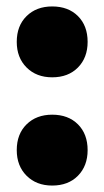

<svg xmlns="http://www.w3.org/2000/svg" viewBox="-20 -564 324 596"><path d="M142 -324Q93 -324 62.5 -354.5Q32 -385 32 -434Q32 -484 62.5 -514Q93 -544 142 -544Q192 -544 222 -514Q252 -484 252 -434Q252 -385 222 -354.5Q192 -324 142 -324ZM142 12Q93 12 62.5 -18.5Q32 -49 32 -98Q32 -148 62.5 -178Q93 -208 142 -208Q192 -208 222 -178Q252 -148 252 -98Q252 -49 222 -18.5Q192 12 142 12Z"/></svg>

Font: Kufam Black
Style: Regular
Weight: 900
Designer: Wael Morcos, Artur Schmal
Foundry: Original Type
Version: Version 1.301; ttfautohint (v1.8.3)